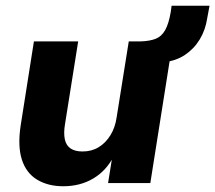

<svg xmlns="http://www.w3.org/2000/svg" viewBox="-20 -637 749 668"><path d="M200 11Q147 11 109 -12Q71 -35 56 -82Q41 -129 52 -201L98 -493H252L206 -204Q201 -174 205.5 -152.5Q210 -131 225.5 -120.5Q241 -110 267 -110Q299 -110 323.5 -125Q348 -140 364.5 -167Q381 -194 386 -230L428 -493H581L503 0H356L371 -94H376Q350 -43 304.5 -16Q259 11 200 11ZM551 -421 467 -476 470 -493Q501 -494 521.5 -502Q542 -510 554.5 -532Q567 -554 574 -595L577 -617H709L701 -574Q695 -533 675 -500Q655 -467 623.5 -446Q592 -425 551 -421Z"/></svg>

Font: Nunito Sans 11pt ExtraBold
Style: Italic
Weight: 800
Italic angle: -9°
Version: Version 3.101;gftools[0.9.27]